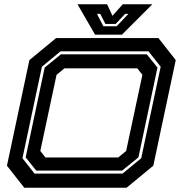

<svg xmlns="http://www.w3.org/2000/svg" viewBox="-20 -878 854 898"><path d="M93.5 0 12.5 -103 117.5 -597 242.5 -700H721L802 -597L697 -103L572 0ZM141.5 -66H553L640.5 -138L731.5 -566L674.5 -638H263L176 -566L85 -138ZM149.5 -80 100 -142 189 -562 265 -624H666.5L716.5 -562L627.5 -142L551 -80ZM192.5 -141.5H533L570 -172L646 -528L622 -558.5H281.5L244.5 -528L168.5 -172ZM424.5 -716 342.5 -858H481L506 -804L554 -858H692.5L550.5 -716ZM463.5 -755H525.5L580.5 -813H565L521 -766H473L449 -813H433.5Z"/></svg>

Font: Tourney Expanded Regular
Style: Bold Italic
Weight: 700
Width: 7
Italic angle: -12°
Designer: Tyler Finck
Foundry: Etcetera Type Co
Version: Version 1.010; ttfautohint (v1.8.3)